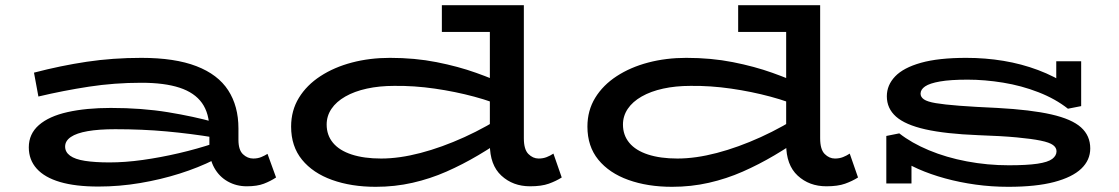

<svg xmlns="http://www.w3.org/2000/svg" viewBox="-20 -706 4314 740"><path d="M931 12Q891 12 858 -6.5Q825 -25 806 -59Q787 -93 787 -138V-205Q787 -269 758.5 -309Q730 -349 672 -368Q614 -387 525 -387Q421 -387 323 -372Q225 -357 128 -334L111 -426Q214 -453 314.5 -468Q415 -483 525 -483Q654 -483 737 -451Q820 -419 859.5 -358Q899 -297 899 -211V-167Q899 -128 916.5 -111.5Q934 -95 956 -95Q973 -95 986.5 -100.5Q1000 -106 1011 -113L1044 -22Q1023 -8 997 2Q971 12 931 12ZM359 13Q271 13 211.5 -4.5Q152 -22 121.5 -56Q91 -90 91 -138Q91 -190 130 -224Q169 -258 240.5 -274Q312 -290 407 -290Q527 -290 627.5 -273.5Q728 -257 806 -235V-176Q715 -191 622 -199.5Q529 -208 424 -208Q361 -208 318 -200.5Q275 -193 253 -178Q231 -163 231 -141Q231 -120 250 -106Q269 -92 307.5 -86Q346 -80 402 -80Q462 -80 530 -89.5Q598 -99 669 -115.5Q740 -132 806 -154L805 -90Q745 -60 672.5 -37Q600 -14 520 -0.5Q440 13 359 13Z M1428 14Q1334 14 1260 -12.5Q1186 -39 1144 -90.5Q1102 -142 1102 -218Q1102 -280 1132 -329Q1162 -378 1215 -412.5Q1268 -447 1336.5 -465Q1405 -483 1483 -483Q1579 -483 1662.5 -466.5Q1746 -450 1814.5 -425.5Q1883 -401 1934 -377V-289Q1880 -314 1807.5 -333.5Q1735 -353 1655.5 -364.5Q1576 -376 1499 -375Q1442 -375 1394 -364.5Q1346 -354 1311 -334Q1276 -314 1257.5 -286.5Q1239 -259 1239 -226Q1239 -185 1263.5 -155.5Q1288 -126 1335.5 -110.5Q1383 -95 1449 -95Q1519 -95 1601 -116.5Q1683 -138 1770 -177.5Q1857 -217 1940 -272V-183Q1883 -143 1823 -107.5Q1763 -72 1700.5 -44.5Q1638 -17 1570 -1.5Q1502 14 1428 14ZM2023 12Q1957 12 1912.5 -29Q1868 -70 1868 -150V-686H1999V-173Q1999 -130 2016.5 -112.5Q2034 -95 2056 -95Q2073 -95 2087 -100.5Q2101 -106 2113 -114L2145 -22Q2123 -8 2095 2Q2067 12 2023 12ZM1683 -583V-686H1975V-583Z M2570 14Q2476 14 2402 -12.5Q2328 -39 2286 -90.5Q2244 -142 2244 -218Q2244 -280 2274 -329Q2304 -378 2357 -412.5Q2410 -447 2478.5 -465Q2547 -483 2625 -483Q2721 -483 2804.5 -466.5Q2888 -450 2956.5 -425.5Q3025 -401 3076 -377V-289Q3022 -314 2949.5 -333.5Q2877 -353 2797.5 -364.5Q2718 -376 2641 -375Q2584 -375 2536 -364.5Q2488 -354 2453 -334Q2418 -314 2399.5 -286.5Q2381 -259 2381 -226Q2381 -185 2405.5 -155.5Q2430 -126 2477.5 -110.5Q2525 -95 2591 -95Q2661 -95 2743 -116.5Q2825 -138 2912 -177.5Q2999 -217 3082 -272V-183Q3025 -143 2965 -107.5Q2905 -72 2842.5 -44.5Q2780 -17 2712 -1.5Q2644 14 2570 14ZM3165 12Q3099 12 3054.5 -29Q3010 -70 3010 -150V-686H3141V-173Q3141 -130 3158.5 -112.5Q3176 -95 3198 -95Q3215 -95 3229 -100.5Q3243 -106 3255 -114L3287 -22Q3265 -8 3237 2Q3209 12 3165 12ZM2825 -583V-686H3117V-583Z M3866 14Q3802 14 3740.5 5.5Q3679 -3 3622.5 -18.5Q3566 -34 3518.5 -55Q3471 -76 3436 -103L3493 -127V1H3396V-182L3446 -192Q3493 -155 3560 -127Q3627 -99 3706.5 -84Q3786 -69 3868 -69Q3938 -69 3978.5 -75Q4019 -81 4035.5 -93.5Q4052 -106 4052 -123Q4052 -137 4038.5 -147Q4025 -157 3991 -164Q3957 -171 3898.5 -176.5Q3840 -182 3751 -185Q3624 -190 3546.5 -207.5Q3469 -225 3433.5 -256.5Q3398 -288 3398 -335Q3398 -378 3430 -411.5Q3462 -445 3529.5 -464Q3597 -483 3704 -483Q3778 -483 3847.5 -471.5Q3917 -460 3981 -436Q4045 -412 4103 -374L4051 -338V-470H4147V-297L4096 -287Q4048 -325 3982.5 -350.5Q3917 -376 3846 -387.5Q3775 -399 3709 -399Q3643 -399 3603 -392Q3563 -385 3545.5 -373Q3528 -361 3528 -345Q3528 -332 3541 -323Q3554 -314 3586.5 -308.5Q3619 -303 3677 -298.5Q3735 -294 3824 -290Q3953 -283 4032 -265Q4111 -247 4146.5 -215Q4182 -183 4182 -134Q4182 -89 4147.5 -56Q4113 -23 4043 -4.5Q3973 14 3866 14Z"/></svg>

Font: BioRhyme Expanded SemiBold
Style: Regular
Weight: 600
Width: 7
Designer: Aoife Mooney
Foundry: Aoife Mooney Type
Version: Version 1.600;gftools[0.9.33]